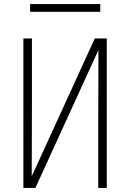

<svg xmlns="http://www.w3.org/2000/svg" viewBox="-20 -924 640 944"><path d="M95 0V-735H137V-441Q137 -345 136.5 -249Q136 -153 136 -57L446 -735H505V0H463V-294Q463 -390 463.5 -486Q464 -582 464 -678L154 0ZM128 -866V-904H473V-866Z"/></svg>

Font: Iosevka Extralight Extended
Style: Regular
Weight: 200
Width: 7
Monospace: yes
Designer: Belleve Invis
Foundry: Belleve Invis
Version: Version 32.5.0; ttfautohint (v1.8.4)